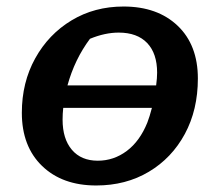

<svg xmlns="http://www.w3.org/2000/svg" viewBox="-20 -559 667 589"><path d="M275 10Q171 10 109 -50Q47 -110 47 -213Q47 -306 88 -380Q129 -454 199.5 -496.5Q270 -539 359 -539Q463 -539 525 -480Q587 -421 587 -318Q587 -222 547 -148Q507 -74 436.5 -32Q366 10 275 10ZM344 -459Q302 -459 256 -440Q209 -377 187 -297H459Q462 -320 462 -336Q462 -395 431.5 -427Q401 -459 344 -459ZM280 -66Q329 -66 369 -96Q409 -126 432 -183Q439 -201 446 -228H174Q172 -210 172 -192Q172 -133 200.5 -99.5Q229 -66 280 -66Z"/></svg>

Font: Piazzolla SC SemiBold
Style: Italic
Weight: 600
Italic angle: -11.3°
Designer: Juan Pablo del Peral
Foundry: Huerta Tipografica
Version: Version 1.330